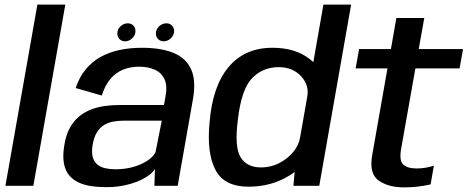

<svg xmlns="http://www.w3.org/2000/svg" viewBox="-20 -805 2026 832"><path d="M3.5 0H124.5L263 -785H142Z M440 6Q482.5 6 518 -1.5Q553.5 -9 580.8 -20.8Q608 -32.5 626 -46.2Q644 -60 651.5 -73L649 0H750L816 -374.5Q830.5 -457.5 807.5 -506.2Q784.5 -555 730 -576.5Q675.5 -598 595 -598Q543 -598 497.5 -588.2Q452 -578.5 415 -557.8Q378 -537 350.8 -503.8Q323.5 -470.5 308 -423.5L421 -391Q435.5 -436.5 459 -463.8Q482.5 -491 513.8 -503.5Q545 -516 582 -516Q622.5 -516 651.8 -502.5Q681 -489 693.8 -459.5Q706.5 -430 696 -380.5L690.5 -350H498.5Q466.5 -350 435 -345.8Q403.5 -341.5 374.8 -330.5Q346 -319.5 322.2 -299.8Q298.5 -280 281.8 -249.2Q265 -218.5 258.5 -174.5Q251 -129 257 -97Q263 -65 280 -45Q297 -25 321.8 -13.8Q346.5 -2.5 376.8 1.8Q407 6 440 6ZM480 -71.5Q457.5 -71.5 437.2 -75.8Q417 -80 402.5 -91.5Q388 -103 382 -123.8Q376 -144.5 381.5 -177.5Q387 -210.5 399.8 -231.2Q412.5 -252 430.5 -263Q448.5 -274 470.2 -278Q492 -282 515 -282H681L654 -146Q647 -131 630.5 -117.5Q614 -104 590.8 -93.5Q567.5 -83 539.2 -77.2Q511 -71.5 480 -71.5ZM522 -626Q539.5 -626 553.2 -639.2Q567 -652.5 567 -670.5Q567 -685 557.5 -694.5Q548 -704 533.5 -704Q516 -704 502.2 -691Q488.5 -678 488.5 -660Q488.5 -645.5 497.8 -635.8Q507 -626 522 -626ZM689.5 -626Q706.5 -626 720.5 -639.2Q734.5 -652.5 734.5 -670.5Q734.5 -685 725 -694.5Q715.5 -704 701 -704Q683.5 -704 669.5 -691Q655.5 -678 655.5 -660Q655.5 -645.5 665 -635.8Q674.5 -626 689.5 -626Z M1251.5 0H1363.5L1501.5 -785H1381.5L1259.5 -90.5ZM1057 4Q1156.5 4 1234.8 -44.8Q1313 -93.5 1323 -148.5L1280 -208Q1271 -157 1221.2 -118.2Q1171.5 -79.5 1111 -79.5Q1050 -79.5 1022.8 -123.2Q995.5 -167 1010.5 -284.5Q1025.5 -417.5 1072 -465.8Q1118.5 -514 1187.5 -514Q1248 -514 1284.2 -475.2Q1320.5 -436.5 1311.5 -386L1374.5 -445Q1384.5 -500 1322.2 -549Q1260 -598 1160.5 -598Q1041 -598 970.8 -514.8Q900.5 -431.5 888 -273Q875.5 -143 913.2 -69.5Q951 4 1057 4Z M1731.5 7Q1790.5 7 1846 -6L1860 -87Q1823 -75 1786 -75Q1746 -75 1727.5 -91.8Q1709 -108.5 1718.5 -161.5L1780 -508.5H1971.5L1986.5 -592.5H1794.5L1818.5 -727H1697.5L1674 -592.5H1536L1521 -508.5H1659L1593 -133.5Q1578.5 -53 1620.5 -23Q1662.5 7 1731.5 7Z"/></svg>

Font: Anybody UltraCondensed Thin Medium
Style: Italic
Weight: 500
Italic angle: -10°
Version: Version 1.111